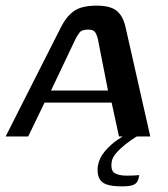

<svg xmlns="http://www.w3.org/2000/svg" viewBox="-40 -484 595 681"><path d="M-20 0 177 -389Q195 -425 222 -444.5Q249 -464 303 -464Q351 -464 373.5 -446Q396 -428 405 -389L493 0H382L356 -120H118L60 0ZM141 -163H343L307 -346Q304 -359 298 -369Q292 -379 273 -379Q250 -379 242 -368.5Q234 -358 228 -346ZM392 177Q357 177 337.5 170Q318 163 311 146.5Q304 130 307 105Q312 76 332 52.5Q352 29 376 12.5Q400 -4 415 -11H467Q458 -8 441 2.5Q424 13 405.5 27.5Q387 42 372.5 58.5Q358 75 356 91Q352 122 367.5 130.5Q383 139 410 139Q426 139 434.5 138.5Q443 138 447.5 137.5Q452 137 454 137Q452 151 447 160Q442 169 429.5 173Q417 177 392 177Z"/></svg>

Font: Genos Thin Medium
Style: Italic
Weight: 500
Italic angle: -8°
Version: Version 1.010